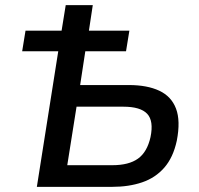

<svg xmlns="http://www.w3.org/2000/svg" viewBox="-20 -725 771 745"><path d="M123 0 206 -526H66L79 -606H219L235 -705H340L325 -606H482L469 -526H311L291 -395H480Q551 -395 598 -373Q645 -351 663 -303.5Q681 -256 666 -179Q652 -114 617.5 -74.5Q583 -35 531.5 -17.5Q480 0 416 0ZM241 -84H416Q480 -84 515.5 -109.5Q551 -135 564 -193Q577 -256 551 -283.5Q525 -311 459 -311H277Z"/></svg>

Font: Nunito Sans 7pt SemiCondensed SemiBold
Style: Italic
Weight: 600
Width: 4
Italic angle: -9°
Designer: Vernon Adams
Foundry: Vernon Adams
Version: Version 3.101;gftools[0.9.27]